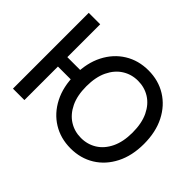

<svg xmlns="http://www.w3.org/2000/svg" viewBox="-145 -1015 1303 1303"><g transform="rotate(45 507.0 -363.5)"><path d="M338.4 -412.1V-321.8H128.9V-412.1ZM182.6 -727.5V0H72.8V-727.5ZM635.7 10.7Q540 10.7 465.1 -35.4Q390.1 -81.5 346.9 -165.8Q303.7 -250 303.7 -363.3Q303.7 -477.5 346.9 -561.8Q390.1 -646 465.1 -692.1Q540 -738.3 635.7 -738.3Q731.9 -738.3 806.6 -692.1Q881.3 -646 924.3 -561.8Q967.3 -477.5 967.3 -363.3Q967.3 -250 924.3 -165.8Q881.3 -81.5 806.6 -35.4Q731.9 10.7 635.7 10.7ZM635.7 -89.4Q698.2 -89.4 748.5 -120.8Q798.8 -152.3 828.4 -213.6Q857.9 -274.9 857.9 -363.3Q857.9 -452.1 828.4 -513.7Q798.8 -575.2 748.5 -606.7Q698.2 -638.2 635.7 -638.2Q573.2 -638.2 522.9 -606.4Q472.7 -574.7 443.1 -513.4Q413.6 -452.1 413.6 -363.3Q413.6 -274.9 443.1 -213.9Q472.7 -152.8 522.9 -121.1Q573.2 -89.4 635.7 -89.4Z"/></g></svg>

Font: Inter 24pt Medium
Style: Regular
Weight: 500
Designer: Rasmus Andersson
Foundry: rsms
Version: Version 4.001;git-66647c0bb